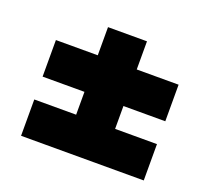

<svg xmlns="http://www.w3.org/2000/svg" viewBox="-95 -744 818 750"><g transform="rotate(20 314.5 -368.5)"><path d="M396 -357V-262H570V-111H60V-262H234V-357H60V-509H234V-626H396V-509H570V-357Z"/></g></svg>

Font: Fz Poppins
Style: Bold
Weight: 700
Designer: Ninad Kale (Devanagari), Jonny Pinhorn (Latin)
Foundry: Indian Type Foundry
Version: Vit hóa bi Vntype.Com & FontZin.Com